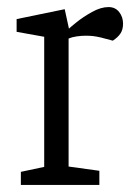

<svg xmlns="http://www.w3.org/2000/svg" viewBox="-20 -523 383 543"><path d="M39 0V-37L105 -51V-419L27 -433V-469L163 -497L175 -442Q179 -446 197 -460.5Q215 -475 240 -489Q265 -503 287 -503Q306 -503 317 -489Q328 -475 328 -456Q328 -439 320.5 -428Q313 -417 299 -408L265 -417Q252 -420 243 -421Q234 -422 222 -422Q210 -422 196.5 -420Q183 -418 174 -414V-52L261 -40V0Z"/></svg>

Font: Faustina Light Light
Style: Regular
Weight: 300
Version: Version 1.200